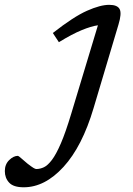

<svg xmlns="http://www.w3.org/2000/svg" viewBox="-199 -542 551 794"><path d="M188 -95Q141 63.5 63.8 148Q-13.5 232.5 -101 232.5Q-143.5 232.5 -161.2 213.2Q-179 194 -179 165.5Q-179 137.5 -161 120Q-143 102.5 -125 102.5Q-122.5 102.5 -111.8 112Q-101 121.5 -85.5 134.5Q-69.5 147 -61.2 152Q-53 157 -49 157Q-33 157 -17.2 149.5Q-1.5 142 15.8 119.2Q33 96.5 52.8 50.8Q72.5 5 95.5 -71.5L206 -437.5Q178 -433.5 138.5 -417.2Q99 -401 44.5 -367.5L19.5 -405.5Q105.5 -473 160.8 -497.5Q216 -522 252.5 -522Q286.5 -522 295.8 -504.2Q305 -486.5 291 -440.5Z"/></svg>

Font: Newsreader Caption
Style: Italic
Weight: 400
Italic angle: -17°
Designer: Hugues Gentile
Foundry: Production Type
Version: Version 1.001